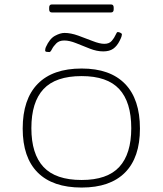

<svg xmlns="http://www.w3.org/2000/svg" viewBox="-20 -837 731 863"><path d="M347 6Q217 6 149.5 -61.5Q82 -129 82 -259Q82 -391 149.5 -460Q217 -529 347 -529Q475 -529 542 -460Q609 -391 609 -259Q609 -129 542 -61.5Q475 6 347 6ZM347 -28Q462 -28 516 -86.5Q570 -145 570 -261Q570 -378 516 -436.5Q462 -495 347 -495Q230 -495 175.5 -436.5Q121 -378 121 -261Q121 -145 175.5 -86.5Q230 -28 347 -28ZM202 -603Q196 -603 189.5 -604Q183 -605 183 -610Q183 -618 186 -625Q203 -663 227 -676Q251 -689 270 -689Q298 -689 331.5 -677Q365 -665 396.5 -652.5Q428 -640 449 -640Q471 -640 482.5 -653.5Q494 -667 499.5 -680Q505 -693 509 -693Q515 -693 521.5 -689.5Q528 -686 528 -683Q528 -680 526.5 -674Q525 -668 518 -654Q506 -630 489 -618Q472 -606 444 -606Q415 -606 383.5 -618.5Q352 -631 322 -643Q292 -655 269 -655Q246 -655 233 -642Q220 -629 213.5 -616Q207 -603 202 -603ZM213 -781Q201 -781 201 -795V-803Q201 -817 213 -817H479Q491 -817 491 -803V-795Q491 -781 479 -781Z"/></svg>

Font: Asap Expanded Thin
Style: Regular
Weight: 100
Width: 7
Designer: Pablo Cosgaya
Foundry: Omnibus-Type
Version: Version 3.001; ttfautohint (v1.8.4.7-5d5b)